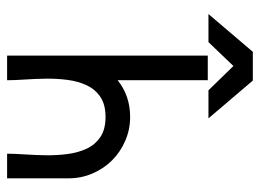

<svg xmlns="http://www.w3.org/2000/svg" viewBox="-118 -632 749 554"><g transform="rotate(90 257.0 -354.5)"><path d="M317 -355Q353 -355 385.5 -341Q418 -327 442 -303Q466 -279 480 -246.5Q494 -214 494 -178V0H423Q423 -21 425 -50.5Q427 -80 427.5 -111.5Q428 -143 424 -174Q420 -205 408.5 -229.5Q397 -254 375 -269Q353 -284 317 -284Q281 -284 259 -269Q237 -254 225.5 -229.5Q214 -205 210 -174Q206 -143 206.5 -111.5Q207 -80 209 -50.5Q211 -21 211 0H140V-579H211V-319Q256 -355 317 -355ZM129 -709H212L321 -581H240L170 -653L101 -581H20L129 -709Z"/></g></svg>

Font: Googee
Style: Regular
Weight: 400
Designer: Peter Wiegel
Foundry: CATFonts Peter Wiegel
Version: 1.000